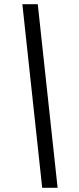

<svg xmlns="http://www.w3.org/2000/svg" viewBox="-20 -730 374 910"><path d="M180 160H253L159 -710H86Z"/></svg>

Font: Source Sans Pro Semibold
Style: Italic
Weight: 600
Italic angle: -11°
Designer: Paul D. Hunt
Foundry: Adobe Systems Incorporated
Version: Version 3.006;hotconv 1.0.111;makeotfexe 2.5.65597